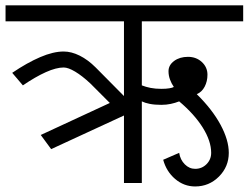

<svg xmlns="http://www.w3.org/2000/svg" viewBox="-33 -670 910 703"><path d="M200.2 -481.4Q228.5 -481.4 258.8 -466.3Q289.1 -451.2 317.4 -422.9L420.9 -318.4V-591.8H-12.7V-650.4H857.4V-591.8H486.3V-357.4Q501 -351.6 518.6 -348.1Q536.1 -344.7 557.6 -344.7Q575.2 -344.7 586.9 -346.7Q598.6 -348.6 603.5 -351.6Q594.7 -364.3 589.4 -378.9Q584 -393.6 584 -409.2Q584 -431.6 604.5 -446.8Q625 -461.9 655.3 -461.9Q685.5 -461.9 706.1 -442.9Q726.6 -423.8 726.6 -396.5Q726.6 -372.1 716.3 -352.5Q706.1 -333 687.5 -325.2Q744.1 -269.5 774.4 -213.4Q804.7 -157.2 804.7 -110.4Q804.7 -59.6 768.6 -23.4Q732.4 12.7 681.6 12.7Q640.6 12.7 608.4 -14.6Q576.2 -42 564.5 -85L623 -110.4Q627 -85 643.6 -68.4Q660.2 -51.8 681.6 -51.8Q706.1 -51.8 723.1 -68.8Q740.2 -85.9 740.2 -110.4Q740.2 -153.3 709.5 -202.6Q678.7 -252 623 -298.8Q608.4 -293 592.3 -289.6Q576.2 -286.1 557.6 -286.1Q533.2 -286.1 515.6 -289.6Q498 -293 486.3 -298.8V0H420.9V-247.1L154.3 -124L116.2 -175.8L369.1 -293L297.9 -364.3Q267.6 -392.6 242.2 -407.7Q216.8 -422.9 200.2 -422.9Q172.9 -422.9 134.8 -405.8Q96.7 -388.7 50.8 -357.4L11.7 -403.3Q66.4 -440.4 114.3 -460.9Q162.1 -481.4 200.2 -481.4Z"/></svg>

Font: Lohit Marathi
Style: Regular
Weight: 400
Version: 2.94.2